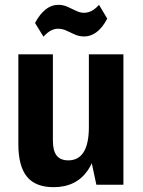

<svg xmlns="http://www.w3.org/2000/svg" viewBox="-20 -765 592 795"><path d="M199 -183Q199 -141 214.5 -121Q230 -101 263 -101Q305 -101 326.5 -135.5Q348 -170 348 -239L391 -310V-261Q391 -128 343 -59Q295 10 202 10Q127 10 91.5 -33.5Q56 -77 56 -168V-540H199ZM491 0H379L348 -146V-540H491ZM125 -670Q145 -707 169 -726Q193 -745 221 -745Q242 -745 259.5 -737Q277 -729 294.5 -720.5Q312 -712 328 -712Q344 -712 359.5 -720Q375 -728 390 -745L424 -688Q405 -651 380.5 -632.5Q356 -614 329 -614Q308 -614 290 -622Q272 -630 255.5 -638Q239 -646 220 -646Q205 -646 190 -638Q175 -630 160 -613Z"/></svg>

Font: Pathway Extreme Condensed
Style: Bold
Weight: 700
Width: 3
Version: Version 1.001;gftools[0.9.26]